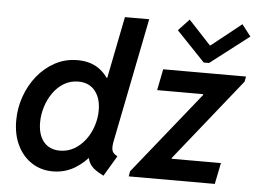

<svg xmlns="http://www.w3.org/2000/svg" viewBox="-53 -836 1216 912"><g transform="rotate(5 554.5 -379.5)"><path d="M471.7 7.3Q444.8 -5.9 427.2 -19.8Q409.7 -33.7 401.6 -51.3Q393.6 -68.8 394.5 -92.3L417 -69.3H365.7L400.4 -127.4L455.6 -397L432.6 -457H449.2L507.8 -752H623.5L505.4 -158.7Q500 -130.9 504.2 -116Q508.3 -101.1 529.8 -90.3ZM229.5 7.8Q173.8 7.8 130.1 -20.3Q86.4 -48.3 61.3 -99.1Q36.1 -149.9 36.1 -217.8Q36.1 -277.3 55.7 -332.8Q75.2 -388.2 110.8 -432.4Q146.5 -476.6 195.1 -502.7Q243.7 -528.8 301.8 -528.8Q361.8 -528.8 402.6 -500.7Q443.4 -472.7 464.4 -424.1Q485.4 -375.5 485.4 -314Q485.4 -254.9 466.8 -197.5Q448.2 -140.1 414.1 -93.8Q379.9 -47.4 333 -19.8Q286.1 7.8 229.5 7.8ZM254.9 -93.3Q292 -93.3 322.8 -111.1Q353.5 -128.9 376 -158.7Q398.4 -188.5 410.4 -225.3Q422.4 -262.2 422.4 -299.8Q422.4 -357.9 394 -392.8Q365.7 -427.7 314.5 -427.7Q276.9 -427.7 246.6 -409.7Q216.3 -391.6 194.8 -361.3Q173.3 -331.1 161.6 -293.9Q149.9 -256.8 149.9 -218.8Q149.9 -160.6 177.2 -127Q204.6 -93.3 254.9 -93.3ZM591.8 0 595.7 -24.4 909.7 -415.5V-419.9H690.4L710.4 -521H1105.5L1100.6 -496.1L787.6 -105V-101.1H1022.5L1002 0ZM899.4 -569.8 763.7 -711.9 815.4 -767.1 920.9 -653.8H924.8L1066.9 -767.1L1109.4 -711.9L924.8 -569.8Z"/></g></svg>

Font: Reddit Sans SemiBold
Style: Italic
Weight: 600
Italic angle: -11.25°
Designer: Stephen Hutchings
Version: Version 1.013